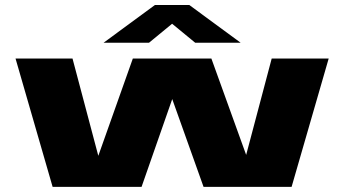

<svg xmlns="http://www.w3.org/2000/svg" viewBox="-20 -728 1340 748"><path d="M185 0 40.5 -500H262.5L363 -121L497.5 -500H803.5L939 -124.5L1038.5 -500H1260.5L1116 0H773L651 -342L531.5 0ZM383.5 -561.5 583.5 -708.5H717.5L917.5 -561.5H740.5L650.5 -635.5L560.5 -561.5Z"/></svg>

Font: Trispace Expanded ExtraBold
Style: Regular
Weight: 800
Width: 7
Designer: Tyler Finck
Foundry: Etcetera Type Company
Version: Version 1.210; ttfautohint (v1.8.3)